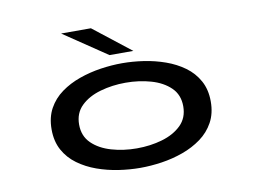

<svg xmlns="http://www.w3.org/2000/svg" viewBox="-77 -821 1254 945"><g transform="rotate(-10 550.0 -348.5)"><path d="M552 11Q500.5 11 444.8 2.8Q389 -5.5 337.2 -24Q285.5 -42.5 244 -72.8Q202.5 -103 178.2 -147.2Q154 -191.5 154 -251Q154 -311 178.2 -355Q202.5 -399 244 -429Q285.5 -459 337.2 -477.2Q389 -495.5 444.5 -503.8Q500 -512 552 -512Q604 -512 659.5 -503.8Q715 -495.5 766.5 -477.2Q818 -459 859.5 -428.8Q901 -398.5 925.2 -354.5Q949.5 -310.5 949.5 -251Q949.5 -191.5 925.2 -147.2Q901 -103 859.5 -72.8Q818 -42.5 766.5 -24Q715 -5.5 659.5 2.8Q604 11 552 11ZM552 -86.5Q619.5 -86.5 678.8 -103.8Q738 -121 775 -157.2Q812 -193.5 812 -251Q812 -308.5 775 -344.5Q738 -380.5 678.5 -397.5Q619 -414.5 552 -414.5Q485.5 -414.5 425.8 -397.5Q366 -380.5 328.8 -344.5Q291.5 -308.5 291.5 -251Q291.5 -193.5 328.8 -157.2Q366 -121 425.5 -103.8Q485 -86.5 552 -86.5ZM498.5 -562 282 -708H431L617.5 -562Z"/></g></svg>

Font: Trispace Expanded Medium
Style: Regular
Weight: 500
Width: 7
Designer: Tyler Finck
Foundry: Etcetera Type Company
Version: Version 1.210; ttfautohint (v1.8.3)